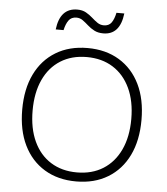

<svg xmlns="http://www.w3.org/2000/svg" viewBox="-58 -913 848 975"><g transform="rotate(5 366.0 -425.5)"><path d="M366 -670Q459 -670 527.5 -628.5Q596 -587 633 -511Q670 -435 670 -330Q670 -225 633 -149Q596 -73 527.5 -31.5Q459 10 366 10Q273 10 204.5 -31.5Q136 -73 99 -149Q62 -225 62 -330Q62 -435 99 -511Q136 -587 204.5 -628.5Q273 -670 366 -670ZM366 -624Q289 -624 232.5 -588.5Q176 -553 145.5 -487Q115 -421 115 -330Q115 -239 145.5 -173Q176 -107 232.5 -71.5Q289 -36 366 -36Q443 -36 499.5 -71.5Q556 -107 587 -173Q618 -239 618 -330Q618 -421 587 -487Q556 -553 499.5 -588.5Q443 -624 366 -624ZM536 -861Q523 -751 438 -751Q411 -751 392 -761Q373 -771 358 -784.5Q343 -798 328.5 -808.5Q314 -819 296 -819Q270 -819 256.5 -800.5Q243 -782 236 -750H196Q209 -860 297 -860Q323 -860 341.5 -849.5Q360 -839 375 -825.5Q390 -812 404.5 -802Q419 -792 437 -792Q463 -792 476 -810Q489 -828 496 -861Z"/></g></svg>

Font: Work Sans Light
Style: Regular
Weight: 300
Designer: Wei Huang
Foundry: Wei Huang
Version: Version 2.012; ttfautohint (v1.8.3)